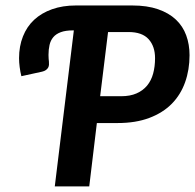

<svg xmlns="http://www.w3.org/2000/svg" viewBox="-20 -668 699 688"><path d="M327.1 -227.1 299.8 0H176.3L244.6 -559.1H241.2Q214.8 -559.1 197.8 -552.7Q180.7 -546.4 170.9 -534.7Q161.1 -522.9 157.5 -506.8Q153.8 -490.7 153.8 -471.2Q153.8 -464.4 154.3 -457.5Q154.8 -450.7 155.3 -447.3Q155.8 -441.9 155.5 -436.3Q155.3 -430.7 152.6 -425.8Q149.9 -420.9 144.5 -417Q139.2 -413.1 130.4 -411.1L56.6 -395Q52.7 -410.6 50.5 -427.5Q48.3 -444.3 48.3 -459.5Q48.3 -502.4 62.3 -537.6Q76.2 -572.8 102.5 -597.2Q128.9 -621.6 166.7 -635Q204.6 -648.4 252.4 -648.4H453.6Q507.3 -648.4 546.1 -635Q585 -621.6 610.1 -597.9Q635.3 -574.2 647.2 -541.5Q659.2 -508.8 659.2 -470.2Q659.2 -418 643.3 -373.3Q627.4 -328.6 595.5 -296.1Q563.5 -263.7 514.9 -245.4Q466.3 -227.1 401.4 -227.1ZM338.9 -323.2H414.1Q446.3 -323.2 469.2 -333.3Q492.2 -343.3 507.1 -361.3Q522 -379.4 528.8 -404.5Q535.6 -429.7 535.6 -459.5Q535.6 -502 512.5 -527.6Q489.3 -553.2 440.9 -553.2H367.2Z"/></svg>

Font: Carlito
Style: Bold Italic
Weight: 700
Italic angle: -7°
Designer: Lukasz Dziedzic
Foundry: tyPoland Lukasz Dziedzic
Version: Version 1.104